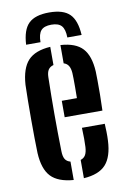

<svg xmlns="http://www.w3.org/2000/svg" viewBox="-87 -814 574 874"><g transform="rotate(-10 200.0 -377.0)"><path d="M203.5 -762.5Q268.5 -762.5 298 -733.2Q327.5 -704 331.5 -636H265.5Q265 -673.5 250.8 -689.8Q236.5 -706 203.5 -706Q170 -706 155.8 -689.8Q141.5 -673.5 141.5 -636H75Q78.5 -704 108.2 -733.2Q138 -762.5 203.5 -762.5ZM40.5 -141.5Q39.5 -170 39 -211.2Q38.5 -252.5 38.5 -297.8Q38.5 -343 39 -385Q39.5 -427 40.5 -457Q45.5 -532.5 78.2 -567.8Q111 -603 181.5 -607.5V-523.5Q165 -519 157.2 -507Q149.5 -495 149 -473Q148 -428.5 147.5 -386Q147 -343.5 147 -301.5Q147 -259.5 147.5 -217.2Q148 -175 149 -130.5Q149.5 -106.5 157 -94Q164.5 -81.5 181.5 -77V8Q110 2.5 77.2 -32.2Q44.5 -67 40.5 -141.5ZM228.5 8V-76.5Q244 -81.5 251.2 -94Q258.5 -106.5 260 -130.5Q261 -146 260.8 -168.8Q260.5 -191.5 259.5 -219.5H365Q366 -205.5 366.5 -182.5Q367 -159.5 366 -141.5Q362.5 -67 330.5 -31.8Q298.5 3.5 228.5 8ZM190.5 -280.5V-356.5H260.5Q261 -383.5 261 -406.8Q261 -430 260.8 -447.2Q260.5 -464.5 260 -473Q258.5 -494 251 -506.2Q243.5 -518.5 228.5 -523V-607.5Q298.5 -603 330.2 -568.5Q362 -534 366 -461Q366.5 -448 366.8 -419.2Q367 -390.5 366.8 -354Q366.5 -317.5 365 -280.5Z"/></g></svg>

Font: Big Shoulders Stencil Display Thin
Style: Bold
Weight: 700
Version: Version 2.001